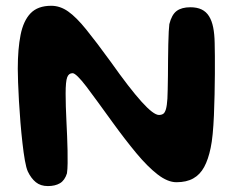

<svg xmlns="http://www.w3.org/2000/svg" viewBox="-20 -604 794 648"><path d="M141.5 24Q117 24 101 11Q85 -2 74 -25Q68.5 -37 64 -62.5Q59.5 -88 55.8 -121.2Q52 -154.5 49 -190.8Q46 -227 44 -262.2Q42 -297.5 41 -326.2Q40 -355 40 -372Q40 -439 49.5 -486.5Q59 -534 83.2 -559.2Q107.5 -584.5 153 -584.5Q183 -584.5 210.2 -565.2Q237.5 -546 271.2 -504.2Q305 -462.5 354 -395Q417 -306 457.5 -261Q498 -216 516.5 -216Q525 -216 530.8 -219.8Q536.5 -223.5 540 -235.5Q543.5 -247.5 545 -271Q545.5 -281.5 546 -302Q546.5 -322.5 546.8 -348.8Q547 -375 547.2 -402.5Q547.5 -430 548 -454.8Q548.5 -479.5 549.5 -497.5Q550.5 -515.5 551.5 -522.5Q559.5 -554.5 576.2 -567Q593 -579.5 622.5 -579.5Q645 -579.5 660.5 -572Q676 -564.5 685.5 -549.2Q695 -534 699.5 -511.5Q704 -489 704.5 -459Q705 -442.5 705.2 -415.2Q705.5 -388 705.2 -354.2Q705 -320.5 704.2 -284.5Q703.5 -248.5 702 -214.2Q700.5 -180 697.8 -151.8Q695 -123.5 691 -105Q683 -66 669 -40.2Q655 -14.5 632.2 -1.8Q609.5 11 575.5 11Q546 11 512 -15.2Q478 -41.5 440 -87.2Q402 -133 360 -191Q333 -228 310.8 -258.8Q288.5 -289.5 271.8 -311.5Q255 -333.5 243 -345.2Q231 -357 225 -357Q212 -357 206.8 -343.2Q201.5 -329.5 201.5 -288Q201.5 -268 202.2 -244.2Q203 -220.5 204.2 -195.2Q205.5 -170 206.5 -144.8Q207.5 -119.5 208 -96.2Q208.5 -73 208.2 -53.2Q208 -33.5 206 -19Q198.5 5 182.2 14.5Q166 24 141.5 24Z"/></svg>

Font: Gluten Thin Medium
Style: Regular
Weight: 500
Version: Version 1.300